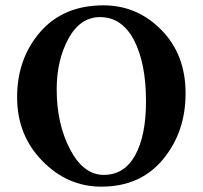

<svg xmlns="http://www.w3.org/2000/svg" viewBox="-20 -684 758 718"><path d="M44 -320Q44 -465 130.5 -564.5Q217 -664 367 -664Q493 -664 583.5 -572Q674 -480 674 -335Q674 -190 589.5 -88Q505 14 359 14Q232 14 138 -82.5Q44 -179 44 -320ZM354 -620Q280 -620 236 -539.5Q192 -459 192 -350Q192 -221 242 -125.5Q292 -30 368 -30Q445 -30 485.5 -103.5Q526 -177 526 -305Q526 -448 481 -534Q436 -620 354 -620Z"/></svg>

Font: EB Garamond 12
Style: Bold
Weight: 700
Version: Version 0.016